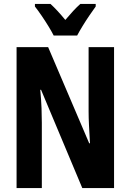

<svg xmlns="http://www.w3.org/2000/svg" viewBox="-20 -953 662 973"><path d="M558 0H397L188 -498H184Q189 -446 190.5 -404Q192 -362 192 -331V0H64V-714H224L432 -227H436Q433 -277 431 -317.5Q429 -358 429 -389V-714H558ZM252 -773Q242 -793 225.5 -820Q209 -847 190.5 -874Q172 -901 157 -920V-933H236Q270 -902 311 -852Q334 -879 351 -897.5Q368 -916 387 -933H465V-920Q451 -901 433 -874.5Q415 -848 398.5 -821Q382 -794 371 -773Z"/></svg>

Font: Noto Sans Armenian ExtraCondensed
Style: Bold
Weight: 700
Width: 2
Designer: Monotype Design Team
Foundry: Monotype Imaging Inc.
Version: Version 2.008; ttfautohint (v1.8.4.7-5d5b)